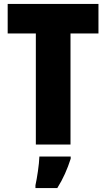

<svg xmlns="http://www.w3.org/2000/svg" viewBox="-20 -734 539 975"><path d="M338 0V-564H480V-714H19V-564H162V0ZM339 72V61H180C179 100 168 171 160 207V221H271C301 173 322 125 339 72Z"/></svg>

Font: Noto Sans Devanagari Condensed Black
Style: Regular
Weight: 900
Width: 3
Designer: Jelle Bosma - Monotype Design Team
Foundry: Monotype Imaging Inc.
Version: Version 2.004